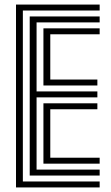

<svg xmlns="http://www.w3.org/2000/svg" viewBox="-20 -820 484 840"><path d="M50 0V-800H416V-774H80V-26H416V0ZM170 -104V-368H406V-342H200V-130H416V-104ZM110 -52V-748H416V-722H140V-420H406V-394H140V-78H416V-52ZM170 -446V-696H416V-670H200V-472H406V-446Z"/></svg>

Font: Big Shoulders Inline Text Thin Black
Style: Regular
Weight: 900
Version: Version 2.002